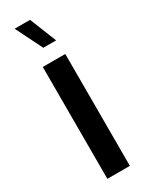

<svg xmlns="http://www.w3.org/2000/svg" viewBox="-248 -1011 818 1054"><g transform="rotate(-30 161.0 -484.0)"><path d="M232.5 0V-709.1H89.9V0ZM226.3 -798.9 158.8 -968.1H61.1L145 -798.9Z"/></g></svg>

Font: Estedad VF
Style: Regular
Weight: 100
Designer: Amin Abedi
Version: Version 7.3